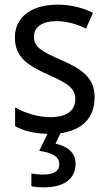

<svg xmlns="http://www.w3.org/2000/svg" viewBox="-20 -566 468 826"><path d="M305 138C305 89 269 63 219 52L240 7C332 -5 387 -58 387 -147C387 -231 334 -268 245 -307C156 -346 126 -364 126 -409C126 -449 161 -475 223 -475C268 -475 311 -462 350 -443L380 -511C335 -533 285 -546 227 -546C118 -546 44 -494 44 -405C44 -319 100 -284 191 -243C279 -205 304 -181 304 -140C304 -92 270 -62 196 -62C140 -62 82 -82 45 -104V-23C80 -4 124 8 184 10L149 83C199 90 235 105 235 140C235 171 211 185 165 185C147 185 128 183 115 180V235C127 238 146 240 168 240C257 240 305 203 305 138Z"/></svg>

Font: Noto Sans Sinhala SemiCondensed
Style: Regular
Weight: 400
Width: 4
Designer: Jelle Bosma - Monotype Design Team
Foundry: Monotype Imaging Inc.
Version: Version 2.006